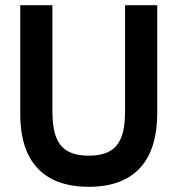

<svg xmlns="http://www.w3.org/2000/svg" viewBox="-20 -710 680 740"><path d="M322 10C507 10 586 -100 586 -274V-690H462V-283C462 -172 433 -110 322 -110C211 -110 182 -172 182 -283V-690H58V-269C58 -100 137 10 322 10Z"/></svg>

Font: FREAK Grotesk
Style: Bold
Weight: 700
Designer: La Scuola Open Source
Foundry: La Scuola Open Source
Version: Version 1.000;PS 1.0;hotconv 1.0.72;makeotf.lib2.5.5900